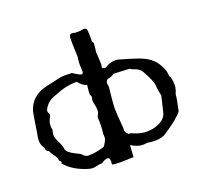

<svg xmlns="http://www.w3.org/2000/svg" viewBox="-132 -912 1146 1086"><g transform="rotate(-20 440.5 -369.0)"><path d="M477.1 -759.3Q496.1 -759.3 496.1 -736.8Q495.6 -734.4 495.6 -731.4Q495.6 -728 497.1 -726.1L496.6 -695.3Q496.6 -675.3 498 -673.3Q501 -669.4 502.4 -668Q503.9 -666.5 503.9 -664.6Q503.9 -662.6 503.2 -659.2Q502.4 -655.8 501.5 -640.6Q500.5 -625.5 499 -621.3Q497.6 -617.2 497.6 -611.3Q497.6 -608.9 498.5 -606.2Q499.5 -603.5 502 -538.1L501 -529.8Q498.5 -519.5 498.5 -516.6Q498.5 -515.1 500.5 -515.1L502 -515.6Q506.3 -515.6 513.2 -511.2H519Q551.8 -531.7 582.5 -531.7Q589.8 -531.7 597.2 -530.8Q664.1 -512.7 710.9 -496.1Q791.5 -468.3 819.3 -412.1Q838.4 -382.3 839.8 -349.1Q839.8 -340.8 847.2 -332.5Q852.5 -310.1 852.5 -286.1Q852.5 -262.2 839.4 -234.4Q838.9 -209.5 822.3 -137.7Q796.9 -103 710 -45.4Q685.1 -26.9 641.6 -26.9Q620.1 -26.9 594.2 -31.2Q581.1 -28.8 565.4 -28.8Q538.6 -28.8 498.5 -52.2L494.1 18.6Q448.2 20.5 418.5 20.5Q370.1 20.5 364.7 15.1Q366.7 4.9 366.7 -2.9Q366.7 -25.9 351.1 -25.9Q338.4 -25.9 315.4 -10.3Q297.4 -10.3 277.8 -4.9Q266.6 -2 256.3 -2Q243.7 -2 231.9 -6.3Q146.5 -31.2 98.1 -87.4Q101.6 -91.3 101.6 -94.7Q101.6 -101.6 90.3 -107.4L91.8 -106.9Q89.8 -129.4 72.8 -148.4Q61.5 -163.1 55.7 -178.2Q50.3 -178.7 46.1 -183.1Q42 -187.5 40.5 -191.4Q39.1 -195.3 39.1 -197.3L39.6 -201.7Q22 -225.1 22 -251Q22 -270.5 27.8 -294.4Q37.1 -349.1 43.9 -395.5L45.4 -403.8Q49.8 -438.5 73.7 -470.2Q105 -511.7 169.4 -526.9L256.8 -546.4Q271 -549.3 286.1 -549.3L329.1 -547.9Q369.1 -521.5 379.4 -521.5Q381.3 -521.5 382.3 -522.5Q388.7 -526.9 388.7 -537.1Q388.7 -548.3 387.7 -557.9Q386.7 -567.4 386.7 -582Q389.2 -621.1 391.1 -621.6Q388.2 -679.2 388.2 -723.1Q388.2 -741.2 389.6 -744.1Q390.6 -759.3 407.2 -759.3Q414.1 -759.3 421.4 -755.9L449.2 -755.4Q457.5 -755.4 464.8 -757.3Q472.2 -759.3 477.1 -759.3ZM337.9 -491.7Q270.5 -491.7 208.5 -464.8Q165.5 -452.1 145 -428.7Q124.5 -405.3 124.5 -392.6Q124.5 -386.2 127.9 -379.9Q131.3 -373.5 131.3 -368.2Q131.3 -362.3 128.4 -356.9Q113.3 -334 113.3 -307.6Q113.3 -296.4 116.2 -284.7Q110.8 -261.2 110.8 -253.4Q110.8 -234.9 125.7 -206.8Q140.6 -178.7 142.6 -156.7Q144.5 -134.8 220.2 -100.1L234.9 -85.9Q245.1 -77.1 261.7 -77.1Q305.7 -78.6 345.7 -90.8Q355.5 -92.8 358.6 -97.9Q361.8 -103 365.7 -109.4Q378.9 -129.9 378.9 -143.1L377.9 -159.7Q377.9 -169.9 379.9 -179.9Q381.8 -189.9 381.8 -239.7L380.4 -257.8Q380.4 -265.1 384.3 -271.5Q393.6 -286.1 393.6 -301.3Q393.6 -317.4 388.2 -341.8Q388.2 -343.8 387.2 -344.7Q385.3 -353 385.3 -360.8Q385.3 -368.7 387.5 -375.5Q389.6 -382.3 389.6 -388.2L388.7 -384.3Q382.8 -400.9 382.3 -400.9Q382.3 -417.5 387.2 -455.1Q361.3 -461.4 337.9 -491.7ZM549.3 -463.4Q527.8 -447.8 508.3 -447.8Q496.1 -438 496.1 -424.8Q496.1 -418.5 497.6 -413.3Q499 -408.2 499 -402.8Q488.3 -309.1 488.3 -272Q488.3 -250.5 495.6 -158.2L495.1 -143.1Q495.1 -130.9 513.2 -114.3L526.4 -113.8Q573.7 -91.3 612.8 -91.3Q654.8 -91.3 687 -106Q727.5 -124.5 737.3 -157.2Q758.3 -242.7 760.7 -256.8Q751.5 -296.9 751.5 -315.4Q751.5 -345.7 706.1 -423.3Q691.4 -439.9 664.6 -448.2Q653.3 -451.2 644 -459Z"/></g></svg>

Font: Kurland
Style: Regular
Weight: 400
Designer: GGBot
Version: 0.22